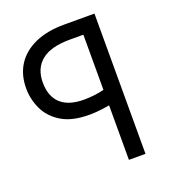

<svg xmlns="http://www.w3.org/2000/svg" viewBox="-123 -754 765 849"><g transform="rotate(-20 259.5 -330.0)"><path d="M339 0V-640L398 -589H274Q186 -589 142 -553.5Q98 -518 98 -452Q98 -386 135 -352Q172 -318 244 -318Q270 -318 297 -321.5Q324 -325 349 -332L369 -263Q341 -256 307 -251.5Q273 -247 244 -247Q162 -247 113 -277Q64 -307 42 -354Q20 -401 20 -452Q20 -516 50 -562.5Q80 -609 137 -634.5Q194 -660 274 -660H417V0Z"/></g></svg>

Font: Cairo
Style: Regular
Weight: 400
Designer: Mohamed Gaber, Accademia di Belle Arti di Urbino
Foundry: Kief Type Foundry, Accademia di Belle Arti di Urbino
Version: Version 3.120